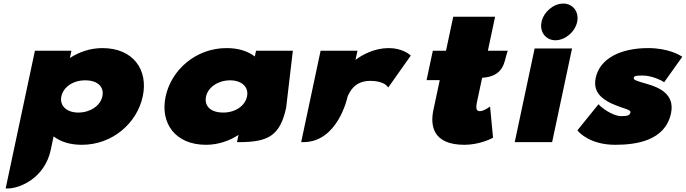

<svg xmlns="http://www.w3.org/2000/svg" viewBox="-20 -798 3851 1078"><path d="M372.4 -472.5 381 -513H176L11.7 260.2L27 260C90.5 259 229.8 203.6 264.6 45L281 -32.2C320.5 -1.9 373.5 15 439.4 15C612.7 15 750 -108 781.6 -257C813.3 -406 728 -528 554.9 -528C487.5 -528 424.2 -506.1 372.4 -472.5ZM324.6 -256.9C335.8 -309.6 390.2 -347 458.2 -347C529.5 -347 566 -309.7 554.7 -256.9C543.4 -203.7 485.6 -166 419.7 -166C355.1 -166 313.3 -203.6 324.6 -256.9Z M1319.1 -40.5 1310.5 0 1325.5 0C1490.7 -0.2 1553.1 -40.1 1586.7 -193.7L1586.7 -193.9L1624.2 -513H1417.5L1410.7 -480.8C1371.2 -511.1 1318.1 -528 1252.2 -528C1078.8 -528 941.6 -405 909.9 -256C878.2 -107 963.5 15 1136.7 15C1204 15 1267.4 -6.9 1319.1 -40.5ZM1366.9 -256.1C1355.7 -203.4 1301.3 -166 1233.4 -166C1162.1 -166 1125.6 -203.3 1136.8 -256.1C1148.2 -309.3 1206.1 -347 1272 -347C1336.7 -347 1378.3 -309.4 1366.9 -256.1Z M1932.6 -259.1C1942.3 -276.2 1965.7 -344 2059.4 -344C2123.7 -344 2147.9 -319.8 2148.1 -319.6L2160.2 -307.2L2286.4 -486L2278 -492.8C2275.9 -494.5 2235.1 -528 2163 -528C2080.7 -528 2014.5 -490.3 1976.1 -462.2L1987 -513H1780L1670.9 0.2L1686.1 0C1874.4 -2.5 1928.8 -241.7 1932.6 -259.1Z M2375 -348H2449L2413.3 -180.2C2394.8 -92.8 2410.1 15 2587.6 15C2669.1 15 2735.3 -18.3 2736.4 -18.9L2748.2 -24.8L2731.6 -199.8L2711.8 -187C2711.8 -187 2691 -174 2674 -174C2658.8 -174 2648.8 -181.7 2658 -225.2L2687 -361.3C2811.8 -368.7 2811.4 -455.3 2825.6 -497.3L2831 -513H2719.2L2759.8 -704H2524.7L2484.1 -513H2410.1Z M3191.8 -526H2981.8L2870 0H3080ZM3220.5 -675C3232.4 -731 3197.2 -778 3142.4 -778C3087.6 -778 3032.4 -731 3020.5 -675C3008.6 -619 3043.8 -572 3098.6 -572C3153.4 -572 3208.6 -619 3220.5 -675Z M3410.6 -218.3C3480 -186.1 3523.5 -184.5 3519.6 -166.1C3515.9 -149.1 3500.2 -146 3469.4 -146C3413.7 -146 3351.5 -201.5 3351.5 -201.5L3340.4 -212.8L3222 -66.3L3228.7 -58.6C3230.7 -56.3 3292 15 3434.1 15C3552.2 15 3714.7 -7.8 3747.4 -161.7C3770.4 -269.8 3679.7 -308 3610.2 -327.5C3556.8 -342.2 3536 -349.9 3538 -359.4C3540.1 -369 3541.8 -374 3587 -374C3643.1 -374 3697.1 -343.7 3697.1 -343.7L3709.1 -336.5L3810.8 -479.2L3800.3 -485.7C3797.9 -487.2 3732.5 -528 3619.7 -528C3463.3 -528 3347.8 -469.4 3324.7 -360.8C3307.8 -281.2 3359.4 -243.7 3410.6 -218.3Z"/></svg>

Font: Hussar Nova
Style: 96
Weight: 700
Foundry: Cannot Into Space Fonts
Version: Version 0.99